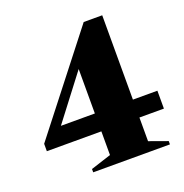

<svg xmlns="http://www.w3.org/2000/svg" viewBox="-120 -768 841 877"><g transform="rotate(-20 300.0 -330.0)"><path d="M186 0V-16L285 -48V-163H20V-199L380 -660H470V-250H589V-163H470V-48L559 -16V0ZM120 -250H285V-466Z"/></g></svg>

Font: Spectral ExtraBold
Style: Regular
Weight: 800
Designer: Jean-Baptiste Levee
Foundry: Production Type
Version: Version 2.001